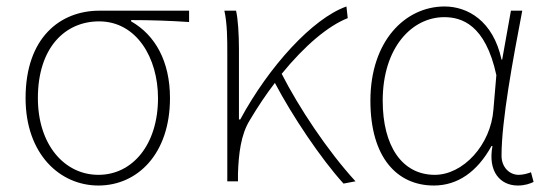

<svg xmlns="http://www.w3.org/2000/svg" viewBox="-20 -560 1692 593"><path d="M284 13C404 13 505 -84 505 -257C505 -371 459 -452 385 -494V-498C446 -498 503 -496 564 -492V-527H287C167 -527 59 -445 59 -257C59 -84 165 13 284 13ZM284 -20C179 -20 97 -113 97 -257C97 -413 181 -494 286 -494C402 -494 468 -381 468 -257C468 -113 389 -20 284 -20Z M1078 0C991 -95 903 -228 850 -332C921 -419 993 -480 1054 -504L1050 -540C945 -503 810 -354 722 -191H718V-409C718 -453 715 -503 709 -527H673C682 -486 682 -438 682 -396V0H715V-24C717 -85 724 -144 751 -188C776 -230 802 -269 829 -304C882 -203 971 -70 1041 7Z M1320 13C1393 13 1454 -29 1498 -109H1501C1486 -29 1526 13 1579 13C1602 13 1617 7 1628 2L1620 -28C1610 -24 1595 -20 1582 -20C1553 -20 1529 -44 1529 -79C1529 -188 1564 -375 1593 -527H1558L1531 -376H1529C1503 -496 1424 -540 1353 -540C1232 -540 1124 -434 1124 -249C1124 -74 1206 13 1320 13ZM1323 -20C1221 -20 1162 -110 1162 -249C1162 -414 1253 -507 1352 -507C1405 -507 1479 -485 1513 -328L1504 -222C1496 -112 1410 -20 1323 -20Z"/></svg>

Font: Noto Sans T Chinese Thin
Style: Regular
Weight: 100
Designer: Ryoko NISHIZUKA (kana & ideographs); Paul D. Hunt (Latin, Greek & Cyrillic); Wenlong ZHANG (bopomofo); Sandoll Communica
Foundry: Adobe Systems Incorporated
Version: Version 1.000;PS 1;hotconv 1.0.78;makeotf.lib2.5.61930